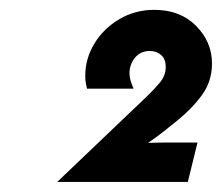

<svg xmlns="http://www.w3.org/2000/svg" viewBox="-20 -824 446 386"><path d="M95.1 -458.3 275 -629.9Q289.6 -643.8 301.4 -658Q313.2 -672.2 313.2 -689.6Q313.2 -704.9 304.2 -713.2Q295.1 -721.5 281.2 -721.5Q262.5 -721.5 251.4 -708Q240.3 -694.4 240.3 -676.4Q240.3 -663.9 248.6 -645.8H154.9Q152.1 -657.6 151.7 -663.2Q151.4 -668.8 151.4 -671.5Q151.4 -706.2 169.8 -736.5Q188.2 -766.7 219.8 -785.4Q251.4 -804.2 290.3 -804.2Q342.4 -804.2 374.3 -771.9Q406.2 -739.6 406.2 -696.5Q406.2 -661.1 386.8 -634Q367.4 -606.9 336.8 -581.9Q322.9 -570.8 309 -559.7Q295.1 -548.6 277.8 -536.8Q286.1 -536.8 295.5 -537.2Q304.9 -537.5 313.9 -537.5H377.1L357.6 -458.3Z"/></svg>

Font: Afacad
Style: Italic
Weight: 400
Italic angle: -14°
Designer: Kristian Moeller
Foundry: Dicotype
Version: Version 1.000